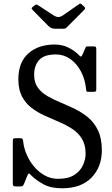

<svg xmlns="http://www.w3.org/2000/svg" viewBox="-20 -1000 604 1035"><path d="M443.5 -523.5Q438 -574.5 415.8 -616Q393.5 -657.5 358.8 -682Q324 -706.5 281.5 -706.5Q217 -706.5 190.5 -676Q164 -645.5 164 -597.5Q164 -555 183.8 -527.8Q203.5 -500.5 236 -481.8Q268.5 -463 307.5 -447Q346.5 -431 385.2 -412Q424 -393 456.5 -365.5Q489 -338 509 -295.5Q529 -253 529 -190Q529 -100 473.2 -42.5Q417.5 15 314 15Q253.5 15 214 -6.8Q174.5 -28.5 148.5 -54.5Q138.5 -66 134.8 -64.2Q131 -62.5 125 -47.5L109.5 -9Q105 1 101.5 3Q98 5 83.5 5H68Q56 5 52.5 2Q49 -1 49 -12V-241Q49 -251.5 53.2 -253.2Q57.5 -255 68 -255H89Q99 -255 101.5 -250.8Q104 -246.5 105 -238Q108 -205 122.5 -169.8Q137 -134.5 161.8 -104.2Q186.5 -74 219.8 -55Q253 -36 294 -36Q348 -36 380.2 -56.8Q412.5 -77.5 427 -109Q441.5 -140.5 441.5 -172.5Q441 -220.5 421.5 -252.2Q402 -284 369.8 -305Q337.5 -326 298.8 -342.5Q260 -359 221.2 -376.5Q182.5 -394 150.2 -418.5Q118 -443 98.5 -480Q79 -517 79 -572.5Q79 -664.5 133 -712.2Q187 -760 274 -760Q315.5 -760 348.2 -743.8Q381 -727.5 405 -703.5Q412.5 -695 416.2 -695Q420 -695 426 -708.5L441.5 -744Q444 -750 453 -750H485Q494 -750 496.5 -746.8Q499 -743.5 499 -733.5V-518Q499 -508.5 495 -506.8Q491 -505 482 -505H460Q446.5 -505 445.8 -508.2Q445 -511.5 443.5 -523.5ZM240.5 -860.5 158.5 -943.5Q152 -950 150.8 -953.8Q149.5 -957.5 156.5 -963L165.5 -970Q173.5 -976.5 177.2 -975.5Q181 -974.5 189.5 -969L267.5 -918Q282.5 -908.5 294.2 -908.2Q306 -908 320.5 -918L403.5 -976Q411.5 -981.5 415.2 -980Q419 -978.5 425.5 -971.5L430.5 -967.5Q437.5 -961 438.8 -957Q440 -953 433 -946L344.5 -857Q339 -851.5 335.2 -848.2Q331.5 -845 319.5 -845H279.5Q264 -845 255.8 -849.2Q247.5 -853.5 240.5 -860.5Z"/></svg>

Font: Besley* Narrow
Style: Regular
Weight: 400
Width: 4
Designer: Owen Earl
Foundry: indestructible type*
Version: Version 3.000; ttfautohint (v1.8.3)